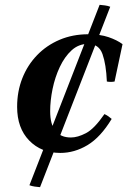

<svg xmlns="http://www.w3.org/2000/svg" viewBox="-20 -618 555 796"><path d="M102 150 393 -598Q404 -597 415.5 -595.5Q427 -594 437 -590L146 158Q135 157 124 155.5Q113 154 102 150ZM230 16Q151 16 101 -35.5Q51 -87 51 -175Q51 -239 72.5 -293.5Q94 -348 133.5 -389Q173 -430 227 -453Q281 -476 346 -476Q395 -476 430 -464Q465 -452 488 -435L455 -280Q439 -277 423 -280Q420 -351 405 -393.5Q390 -436 345 -436Q306 -436 277 -409.5Q248 -383 228 -340.5Q208 -298 198 -249.5Q188 -201 188 -157Q188 -102 210 -75Q232 -48 274 -48Q302 -48 336.5 -66Q371 -84 413 -145Q422 -141 429 -136Q436 -131 443 -125Q397 -49 343 -16.5Q289 16 230 16Z"/></svg>

Font: Poltawski Nowy
Style: Bold Italic
Weight: 700
Italic angle: -12°
Designer: Adam Pótawski, Mateusz Machalski, Borys Kosmynka, Ania Wieluska
Foundry: Capitalics.wtf
Version: Version 1.001;gftools[0.9.25]